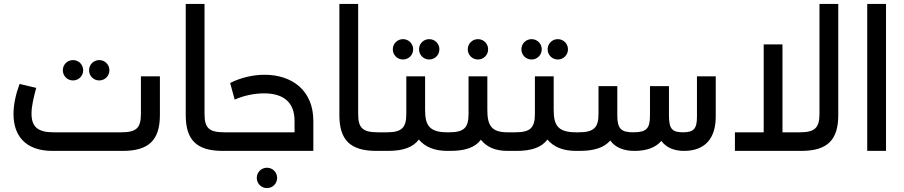

<svg xmlns="http://www.w3.org/2000/svg" viewBox="-20 -771 4621 981"><path d="M353 -360C382 -360 405 -383 405 -412C405 -441 382 -464 353 -464C324 -464 301 -441 301 -412C301 -383 324 -360 353 -360ZM487 -360C516 -360 539 -383 539 -412C539 -441 516 -464 487 -464C458 -464 435 -441 435 -412C435 -383 458 -360 487 -360ZM700 -189C700 -117 677 -95 599 -95H253C172 -95 141 -124 141 -191C141 -229 152 -273 165 -322L80 -342C61 -291 49 -238 49 -188C49 -80 108 0 248 0H607C738 0 797 -53 797 -183V-381H700Z M1126 -95C1048 -95 1025 -117 1025 -189V-751H929V-183C929 -53 987 0 1119 0H1131C1146 0 1151 -20 1151 -47C1151 -77 1146 -95 1131 -95Z M1332 -389C1272 -389 1209 -374 1156 -347L1179 -262C1226 -283 1280 -294 1329 -294C1428 -294 1485 -249 1485 -153V-95H1131C1116 -95 1111 -77 1111 -47C1111 -20 1116 0 1131 0H1581V-153C1581 -311 1470 -389 1332 -389ZM1344 86C1315 86 1292 109 1292 138C1292 167 1315 190 1344 190C1373 190 1396 167 1396 138C1396 109 1373 86 1344 86Z M1911 -95C1833 -95 1810 -117 1810 -189V-751H1714V-183C1714 -53 1772 0 1904 0H1916C1931 0 1936 -20 1936 -47C1936 -77 1931 -95 1916 -95Z M2039 -467C2068 -467 2091 -490 2091 -519C2091 -548 2068 -571 2039 -571C2010 -571 1987 -548 1987 -519C1987 -490 2010 -467 2039 -467ZM2173 -467C2202 -467 2225 -490 2225 -519C2225 -548 2202 -571 2173 -571C2144 -571 2121 -548 2121 -519C2121 -490 2144 -467 2173 -467ZM2267 -95C2175 -95 2152 -129 2152 -209V-381H2056V-189C2056 -117 2032 -95 1955 -95H1915C1900 -95 1895 -77 1895 -47C1895 -20 1900 0 1915 0H1962C2039 0 2090 -18 2120 -58C2151 -21 2198 0 2267 0C2282 0 2287 -20 2287 -48C2287 -77 2282 -95 2267 -95Z M2422 -467C2451 -467 2474 -490 2474 -519C2474 -548 2451 -571 2422 -571C2393 -571 2370 -548 2370 -519C2370 -490 2393 -467 2422 -467ZM2573 -95C2492 -95 2470 -129 2470 -209V-381H2374V-189C2374 -117 2350 -95 2273 -95H2268C2253 -95 2248 -77 2248 -47C2248 -20 2253 0 2268 0H2280C2356 0 2407 -17 2437 -57C2466 -20 2511 0 2573 0C2588 0 2593 -20 2593 -48C2593 -77 2588 -95 2573 -95Z M2696 -467C2725 -467 2748 -490 2748 -519C2748 -548 2725 -571 2696 -571C2667 -571 2644 -548 2644 -519C2644 -490 2667 -467 2696 -467ZM2830 -467C2859 -467 2882 -490 2882 -519C2882 -548 2859 -571 2830 -571C2801 -571 2778 -548 2778 -519C2778 -490 2801 -467 2830 -467ZM2924 -95C2832 -95 2809 -129 2809 -209V-381H2713V-189C2713 -117 2689 -95 2612 -95H2572C2557 -95 2552 -77 2552 -47C2552 -20 2557 0 2572 0H2619C2696 0 2747 -18 2777 -58C2808 -21 2855 0 2924 0C2939 0 2944 -20 2944 -48C2944 -77 2939 -95 2924 -95Z M3541 -174C3541 -114 3525 -95 3470 -95C3414 -95 3398 -112 3398 -182V-331H3301V-180C3301 -114 3283 -95 3215 -95C3155 -95 3134 -112 3134 -181V-331H3038V-189C3038 -118 3014 -95 2935 -95H2925C2910 -95 2905 -77 2905 -47C2905 -20 2910 0 2925 0H2942C3016 0 3067 -17 3098 -53C3123 -18 3166 0 3222 0C3284 0 3330 -17 3359 -51C3384 -17 3424 0 3475 0C3584 0 3637 -66 3637 -175V-381H3541Z M4167 -751V-189C4167 -117 4143 -95 4066 -95H3978V-544H3882V-95H3735V0H4073C4205 0 4263 -53 4263 -183V-751Z M4507 0V-751H4411V0Z"/></svg>

Font: UULA Sans Medium
Style: Regular
Weight: 500
Designer: Mohamed Gaber, Laura Garcia Mut
Foundry: Kief Type Foundry
Version: Version 3.006;hotconv 1.0.109;makeotfexe 2.5.65596